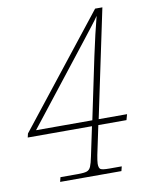

<svg xmlns="http://www.w3.org/2000/svg" viewBox="-82 -773 642 833"><g transform="rotate(-10 239.5 -357.0)"><path d="M115 0 120 -20H198Q224 -20 236 -24Q248 -28 254 -42Q260 -56 266 -86L293 -214H10L14 -231L395 -714H427L327 -239H452L445 -214H321L294 -86Q292 -75 290.5 -65Q289 -55 289 -49Q289 -30 297 -25Q305 -20 335 -20H390L385 0ZM323 -586 51 -239H299L356 -511Q367 -562 376.5 -603Q386 -644 396 -682Q387 -668 365 -640Q343 -612 323 -586Z"/></g></svg>

Font: Noto Serif Tamil SemiCondensed Thin
Style: Italic
Weight: 100
Width: 4
Italic angle: -12°
Designer: Indian Type Foundry, Tom Grace, and the Monotype Design Team
Foundry: Monotype Imaging Inc.
Version: Version 2.003; ttfautohint (v1.8.4.7-5d5b)